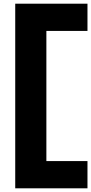

<svg xmlns="http://www.w3.org/2000/svg" viewBox="-20 -1020 494 1040"><path d="M62.5 0H453.8V-147.5H231.2V-852.5H453.8V-1000H62.5Z"/></svg>

Font: Basalte Marquee
Style: Regular
Weight: 400
Designer: Ange Degheest & Benjamin Gomez & Eugénie Bidaut
Foundry: Velvetyne Type Foundry
Version: Version 1.000;FEAKit 1.0